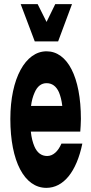

<svg xmlns="http://www.w3.org/2000/svg" viewBox="-20 -888 440 928"><path d="M247 -868 205 -782 162 -868H80L148 -688H261L328 -868ZM368 -252C369 -268 371 -292 371 -313C371 -516 306 -640 205 -640C103 -640 30 -509 30 -313C30 -108 98 20 204 20C287 20 350 -58 378 -194H277C261 -157 237 -134 208 -134C180 -134 159 -150 146 -181C138 -200 132 -223 129 -252ZM130 -376C133 -401 139 -422 147 -440C160 -471 180 -486 205 -486C232 -486 252 -471 265 -442C272 -425 278 -403 281 -376Z"/></svg>

Font: Yard Headline
Style: Regular
Weight: 400
Monospace: yes
Designer: Roman Shamin
Foundry: Evil Martians
Version: Version 1.000